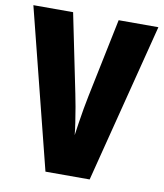

<svg xmlns="http://www.w3.org/2000/svg" viewBox="-81 -780 722 847"><g transform="rotate(10 280.0 -357.0)"><path d="M560 -714 378 0H180L0 -714H178L250 -362Q255 -339 261 -304.5Q267 -270 272 -236.5Q277 -203 279 -181Q282 -203 287 -236Q292 -269 298 -303.5Q304 -338 309 -361L382 -714Z"/></g></svg>

Font: Noto Sans Gurmukhi ExtraCondensed Black
Style: Regular
Weight: 900
Width: 2
Designer: Jelle Bosma - Monotype Design Team
Foundry: Monotype Imaging Inc.
Version: Version 2.004; ttfautohint (v1.8.4.7-5d5b)